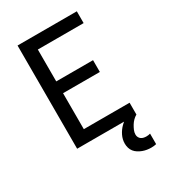

<svg xmlns="http://www.w3.org/2000/svg" viewBox="-227 -848 1053 1184"><g transform="rotate(-30 300.0 -256.0)"><path d="M93 0V-735H515V-651H189V-424H451V-340H189V-84H515V0ZM493 223Q478 223 462.5 220.5Q447 218 432.5 212.5Q418 207 404.5 198.5Q391 190 381.5 178Q372 166 367.5 151Q363 136 363 120Q363 90 376.5 62.5Q390 35 411.5 14Q433 -7 459.5 -22Q486 -37 515 -45V0Q501 8 489.5 19.5Q478 31 469.5 45Q461 59 454.5 74Q448 89 448 105Q448 115 452.5 124Q457 133 465 138.5Q473 144 482.5 146Q492 148 502 148Q509 148 516 147Q523 146 529 144V219Q521 221 511.5 222Q502 223 493 223Z"/></g></svg>

Font: Iosevka Medium Extended
Style: Regular
Weight: 500
Width: 7
Monospace: yes
Designer: Belleve Invis
Foundry: Belleve Invis
Version: Version 32.5.0; ttfautohint (v1.8.4)